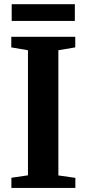

<svg xmlns="http://www.w3.org/2000/svg" viewBox="-20 -924 426 944"><path d="M117.5 -62V-677L35.5 -691V-743H350V-691L267 -677V-61.5L350.5 -49.5V0H36V-50ZM348 -903.5V-821H37.5V-903.5Z"/></svg>

Font: Merriweather 48pt
Style: Bold
Weight: 700
Version: Version 2.100